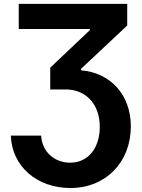

<svg xmlns="http://www.w3.org/2000/svg" viewBox="-20 -747 726 983"><path d="M190.7 -52.6H35.5C40.5 104.4 169.4 215.6 340.2 215.6C522 215.6 649.9 83.1 649.9 -100.1C649.9 -259.9 547.2 -374.6 394.5 -387.1V-394.2L631.4 -616.5V-727.3H76V-598.4H440V-592.7L237.2 -400.6V-289.1H316.1C418 -289.1 490.8 -215.9 490.8 -97.3C490.8 7.8 433.9 85.9 339.1 85.9C258.5 85.9 195 29.8 190.7 -52.6Z"/></svg>

Font: Magic Ui Pro
Style: Bold
Weight: 700
Designer: Stefan Endress, Andreas Faust
Version: Version 1.000;FEAKit 1.0